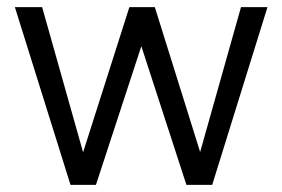

<svg xmlns="http://www.w3.org/2000/svg" viewBox="-20 -520 793 540"><path d="M178.3 0 21.8 -500H98.5L213.7 -91.7L343.9 -500H415.4L542.9 -92.5L657.8 -500H732.3L576.8 0H504.3L377.5 -390.1L249.8 0Z"/></svg>

Font: Envelope Sans Variable
Style: Regular
Weight: 500
Designer: Andreas Rasmussen / Norman Anderson
Foundry: mail.de GmbH
Version: Version 1.150